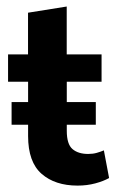

<svg xmlns="http://www.w3.org/2000/svg" viewBox="-20 -570 369 600"><path d="M16.2 -180.3V-251.1H67.8V-314.5H5.2V-400H67.6V-530.3L188.5 -549.6V-400H297.4V-314.5H188.7V-251.1H279.4V-180.3H157.8L188.7 -203.7V-161.2Q188.7 -119.3 206.6 -104.1Q224.4 -88.9 255.6 -88.9Q270.4 -88.9 282.6 -92.4Q294.8 -95.9 304.6 -100.1L320.9 -13.8Q304.1 -4 278 3Q252 10 222.3 10Q152.1 10 110 -26.8Q67.8 -63.6 67.8 -144.9V-203.7L100.2 -180.3Z"/></svg>

Font: Rokkitt SemiBold
Style: Regular
Weight: 600
Designer: Vernon Adams
Foundry: Vernon Adams
Version: Version 3.103